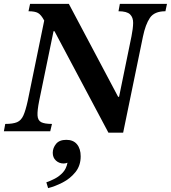

<svg xmlns="http://www.w3.org/2000/svg" viewBox="-46 -677 881 990"><path d="M589 7H513L235 -516H230L156 -157Q146 -107 147.5 -81.5Q149 -56 166.5 -47Q184 -38 222 -38L213 0H-26L-19 -38Q21 -38 42 -47Q63 -56 74.5 -81.5Q86 -107 97 -157L182 -571Q166 -601 150 -610Q134 -619 101 -619L109 -657H309L563 -178H568L632 -490Q640 -530 640.5 -558.5Q641 -587 624.5 -603Q608 -619 565 -619L572 -657H815L807 -619Q750 -619 727 -585Q704 -551 691 -488ZM202 293 193 263Q214 256 237 244Q260 232 278 212.5Q296 193 302 162Q292 166 282 166Q259 166 242.5 151Q226 136 226 111Q226 86 243 65Q260 44 296 44Q332 44 351 67Q370 90 370 129Q370 177 343 210.5Q316 244 277 264Q238 284 202 293Z"/></svg>

Font: STIX Two Text SemiBold
Style: Italic
Weight: 600
Italic angle: -12°
Designer: Ross Mills, John Hudson & Paul Hanslow, Tiro Typeworks Ltd; with prior portions MicroPress Inc. and Coen Hoffman, Elsevi
Foundry: Tiro Typeworks Ltd
Version: Version 2.13 b171